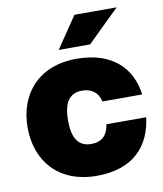

<svg xmlns="http://www.w3.org/2000/svg" viewBox="-83 -800 744 879"><g transform="rotate(-10 288.5 -360.0)"><path d="M297 12C467 12 549 -82 565 -213H380C373 -163 346 -136 297 -136C234 -136 210 -182 210 -260C210 -338 234 -384 297 -384C341 -384 371 -361 380 -319H565C549 -444 462 -532 297 -532C118 -532 22 -414 22 -260C22 -106 118 12 297 12ZM224 -586H370L519 -732H323Z"/></g></svg>

Font: Aspekta 900
Style: Regular
Weight: 900
Designer: Ivo Dolenc
Version: Version 2.000